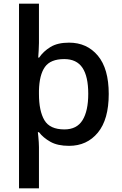

<svg xmlns="http://www.w3.org/2000/svg" viewBox="-20 -780 661 1040"><path d="M569 -271Q569 -133 510 -61.5Q451 10 354 10Q292 10 253 -12Q214 -34 191 -64H185Q186 -56 187.5 -41Q189 -26 190 -10Q191 6 191 17V240H83V-760H191V-547Q191 -530 189.5 -505.5Q188 -481 187 -468H192Q215 -502 253.5 -525.5Q292 -549 354 -549Q451 -549 510 -478.5Q569 -408 569 -271ZM458 -272Q458 -366 426.5 -413Q395 -460 328 -460Q254 -460 223.5 -417.5Q193 -375 191 -289V-271Q191 -179 220.5 -129Q250 -79 329 -79Q396 -79 427 -129Q458 -179 458 -272Z"/></svg>

Font: Noto Sans Javanese Medium
Style: Regular
Weight: 500
Version: Version 2.004